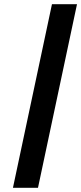

<svg xmlns="http://www.w3.org/2000/svg" viewBox="-20 -795 389 920"><path d="M229 -775 42 105H162L349 -775Z"/></svg>

Font: LT Wave Text Black Italic
Style: Regular
Weight: 900
Designer: Daniel Lyons
Version: Version 2.5 (Glyphs App)